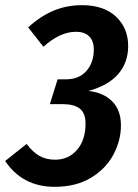

<svg xmlns="http://www.w3.org/2000/svg" viewBox="-54 -707 535 743"><path d="M442 -529Q442 -465 403.5 -420.5Q365 -376 288 -355Q346 -349 380 -315Q414 -281 414 -222Q414 -163 384.5 -108Q355 -53 297 -18.5Q239 16 158 16Q33 16 -34 -84L49 -150Q73 -118 99 -103.5Q125 -89 159 -89Q211 -89 244 -127Q277 -165 277 -229Q277 -269 255 -286.5Q233 -304 189 -304H139L169 -400H201Q252 -400 280.5 -432.5Q309 -465 309 -515Q309 -549 291 -566.5Q273 -584 240 -584Q178 -584 114 -526L55 -601Q103 -645 154 -666Q205 -687 263 -687Q348 -687 395 -642.5Q442 -598 442 -529Z"/></svg>

Font: Fira Sans Condensed SemiBold
Style: Italic
Weight: 600
Width: 3
Italic angle: -8°
Designer: bBox Type GmbH & Carrois Corporate GbR & Edenspiekermann AG
Foundry: bBox Type GmbH & Carrois Corporate GbR & Edenspiekermann AG
Version: Version 4.301